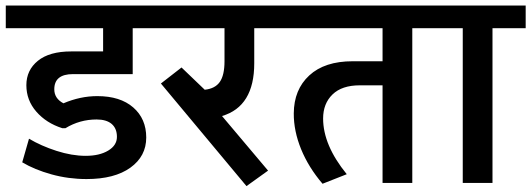

<svg xmlns="http://www.w3.org/2000/svg" viewBox="-35 -646 1876 678"><path d="M270.5 -13.7Q206.5 -13.7 146.7 -30.3Q86.9 -46.9 43.5 -72.8L67.4 -156.2Q109.9 -130.9 164.3 -113.3Q218.8 -95.7 267.6 -95.7Q316.4 -95.7 347.2 -114.3Q377.9 -132.8 377.9 -162.6Q377.9 -192.4 359.4 -208.3Q340.8 -224.1 306.2 -224.1Q246.6 -224.1 196.3 -193.4H184.6Q128.4 -211.4 93.3 -251.7Q58.1 -292 58.1 -345.2Q58.1 -398.4 98.9 -431.4Q139.6 -464.4 216.3 -464.4H329.1V-546.4H-14.6V-626.5H550.8V-546.4H433.6V-384.3H222.7Q156.7 -384.3 156.7 -330.6Q156.7 -298.3 189 -281.2Q248.5 -306.6 308.6 -306.6Q389.6 -306.6 435.5 -266.6Q481.4 -226.6 481.4 -160.4Q481.4 -94.2 425.5 -54Q369.6 -13.7 270.5 -13.7Z M757.8 -429.7V-546.4H521.5V-626.5H973.1V-546.4H862.8V-422.4Q862.8 -270 749 -236.3L911.6 -43.5L835.4 11.2L533.2 -351.1L606 -407.7L688 -329.1Q724.6 -333 741.2 -356.7Q757.8 -380.4 757.8 -429.7Z M1103.5 2.9H1104ZM1210.4 -429.7H1315.9V-546.4H943.8V-626.5H1538.1V-546.4H1420.9V0H1315.9V-344.7H1235.4Q1172.4 -344.7 1139.2 -312.5Q1106 -280.3 1106 -227.5Q1106 -133.3 1189.5 -30.8L1104 2.9Q1054.7 -54.7 1028.3 -119.1Q1002 -183.6 1002.4 -245.6Q1002.9 -329.6 1057.1 -379.6Q1111.3 -429.7 1210.4 -429.7Z M1599.1 0V-546.4H1508.8V-626.5H1821.3V-546.4H1704.1V0Z"/></svg>

Font: Yantramanav Medium
Style: Regular
Weight: 500
Version: Version 1.001;PS 1.0;hotconv 1.0.72;makeotf.lib2.5.5900; ttf